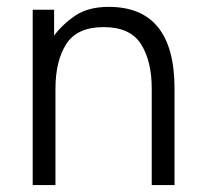

<svg xmlns="http://www.w3.org/2000/svg" viewBox="-20 -536 600 556"><path d="M419.4 0V-279.3Q419.4 -359.4 388.2 -408.4Q356.9 -457.5 280.3 -457.5Q203.1 -457.5 171.9 -408.4Q140.6 -359.4 140.6 -279.3V0H74.7V-507.8H136.7V-433.1Q162.1 -466.8 199.2 -491.5Q236.3 -516.1 294.9 -516.1Q485.4 -516.1 485.4 -279.3V0Z"/></svg>

Font: Giphurs Light
Style: Regular
Weight: 300
Version: Version 0.920; ttfautohint (v1.8.4.7-5d5b)